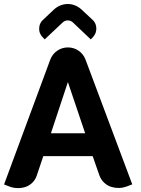

<svg xmlns="http://www.w3.org/2000/svg" viewBox="-20 -951 713 972"><path d="M452.6 -846.7Q462.4 -835.4 465.8 -821.5Q469.2 -807.6 466.3 -793.5Q463.9 -779.3 453.1 -766.1Q453.1 -765.6 451.7 -764.2L439.5 -751.5L349.1 -837.4Q337.9 -847.7 323.2 -847.7Q308.6 -847.7 297.4 -837.4L206.1 -751.5L194.8 -764.2Q193.8 -764.6 192.4 -766.1Q182.1 -779.3 179.2 -793.5Q176.8 -806.6 179.9 -820.3Q183.1 -834 192.4 -845.2Q192.9 -845.7 199 -851.6Q205.1 -857.4 214.1 -866Q223.1 -874.5 234.1 -884.8Q245.1 -895 254.9 -904.3Q269 -917 286.6 -923.8Q304.2 -930.7 323.2 -930.7Q342.3 -930.7 359.9 -923.6Q377.4 -916.5 391.6 -903.8Q401.4 -894.5 411.9 -884.8Q422.4 -875 431.4 -866.7Q440.4 -858.4 446.3 -852.8Q452.1 -847.2 452.6 -846.7ZM648.9 -17.6V-18.1H649.4L413.1 -648.9Q402.3 -677.2 378.2 -694.1Q354 -710.9 323.7 -710.9Q293.9 -710.9 269.5 -694.1Q245.1 -677.2 234.4 -648.9L0.5 -17.1H1H0.5L28.8 -6.3Q48.8 1 69.3 1.2Q89.8 1.5 108.4 -4.4Q128.9 -11.2 144 -26.4Q159.2 -41.5 166 -62L199.2 -160.6H449.2L482.9 -64Q490.7 -42 507.6 -25.9Q524.4 -9.8 546.9 -3.9Q564.5 1 583.5 0.5Q602.5 0 621.1 -6.8L649.4 -17.6ZM411.1 -276.4H237.8L323.7 -535.6Z"/></svg>

Font: Millunium
Style: Bold
Weight: 700
Designer: kolcsarzsolt
Foundry: Kolcsar Szilard Zsolt
Version: Version 2.000980; 2016